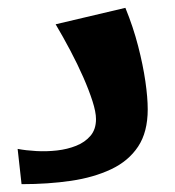

<svg xmlns="http://www.w3.org/2000/svg" viewBox="-20 -470 447 490"><path d="M35 0 25 -90Q46 -86 72.5 -84.5Q99 -83 125.5 -86Q152 -89 174.5 -98Q197 -107 211 -123.5Q225 -140 225 -166Q225 -184 216 -212Q207 -240 192.5 -273Q178 -306 159.5 -341Q141 -376 122 -408L300 -450Q320 -401 332.5 -352.5Q345 -304 351 -262.5Q357 -221 357 -191Q357 -133 332.5 -96Q308 -59 263.5 -38Q219 -17 161 -8.5Q103 0 35 0Z"/></svg>

Font: Marhey Light Medium
Style: Regular
Weight: 500
Version: Version 1.000